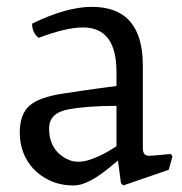

<svg xmlns="http://www.w3.org/2000/svg" viewBox="-20 -532 540 569"><path d="M421.4 -70.3Q432.1 -70.3 485.8 -75.7L491.2 -68.8L480 -28.8L345.2 17.6L338.4 10.3L329.6 -56.2L300.3 -32.2Q238.8 17.6 199.2 17.6Q159.7 17.6 129.2 3.7Q98.6 -10.3 78.1 -32.7Q38.6 -76.7 38.6 -139.2Q38.6 -193.4 67.4 -218.8Q94.7 -243.7 166.3 -254.6Q237.8 -265.6 279.1 -271Q320.3 -276.4 325.2 -277.3V-319.3Q325.2 -450.7 225.6 -450.7Q176.3 -450.7 94.7 -419.9Q75.2 -434.1 75.2 -461.9Q176.8 -511.7 252.4 -511.7Q403.3 -511.7 403.3 -337.9V-92.3Q403.3 -70.3 421.4 -70.3ZM125.5 -151.4Q125.5 -87.9 177.7 -61Q193.8 -52.7 210.7 -52.7Q227.5 -52.7 242.9 -57.6Q258.3 -62.5 273.2 -69.3Q288.1 -76.2 301.8 -84L325.2 -98.6V-218.3Q239.7 -218.3 182.6 -207.8Q125.5 -197.3 125.5 -151.4Z"/></svg>

Font: Trykker
Style: Regular
Weight: 400
Designer: Magnus Gaarde
Foundry: Magnus Gaarde
Version: Version 1.001